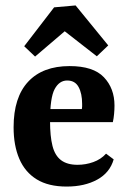

<svg xmlns="http://www.w3.org/2000/svg" viewBox="-20 -676 471 706"><path d="M30 -208Q30 -318 83.5 -375.5Q137 -433 236 -433Q323 -433 362 -392Q401 -351 401 -288Q401 -273 399.5 -257Q398 -241 395 -227H120V-275H281Q282 -280 282 -284Q282 -288 282 -294Q282 -332 269 -356Q256 -380 227 -380Q198 -380 181 -348.5Q164 -317 164 -231Q164 -175 173 -139.5Q182 -104 204.5 -87Q227 -70 265 -70Q295 -70 323 -80Q351 -90 370 -111L398 -90Q384 -41 337.5 -15.5Q291 10 225 10Q158 10 115 -16.5Q72 -43 51 -92Q30 -141 30 -208ZM69 -506 179 -649 258 -656 378 -509 336 -469 218 -561 109 -468Z"/></svg>

Font: Yrsa
Style: Bold
Weight: 700
Version: Version 2.004